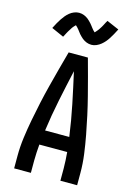

<svg xmlns="http://www.w3.org/2000/svg" viewBox="-142 -1047 784 1119"><g transform="rotate(15 250.0 -487.0)"><path d="M60 0V-74Q60 -130 67.5 -186Q75 -242 85.5 -297.5Q96 -353 108 -408Q120 -463 134 -517.5Q148 -572 162.5 -626.5Q177 -681 192 -735H308Q323 -681 337.5 -626.5Q352 -572 366 -517.5Q380 -463 392 -408Q404 -353 414.5 -297.5Q425 -242 432.5 -186Q440 -130 440 -74V0H339V-74Q339 -98 337.5 -123Q336 -148 334 -172H166Q164 -148 162.5 -123Q161 -98 161 -74V0ZM177 -260H323Q310 -355 290.5 -449.5Q271 -544 250 -637Q229 -544 209.5 -449.5Q190 -355 177 -260ZM308 -812Q300 -812 292.5 -813.5Q285 -815 278.5 -817.5Q272 -820 265 -824Q258 -828 252.5 -832.5Q247 -837 241 -843Q235 -849 230 -854.5Q225 -860 221 -866Q217 -872 211.5 -878.5Q206 -885 201.5 -890Q197 -895 192 -899Q190 -897 186 -893Q182 -889 180 -886.5Q178 -884 175.5 -881Q173 -878 171 -874.5Q169 -871 166.5 -867Q164 -863 161 -858.5Q158 -854 155.5 -849.5Q153 -845 150 -839.5Q147 -834 144 -828Q141 -822 137 -815L63 -848Q72 -866 80.5 -881Q89 -896 97 -908Q105 -920 114 -931Q123 -942 135 -952Q147 -962 162 -968Q177 -974 192 -974Q200 -974 207.5 -972.5Q215 -971 221.5 -968.5Q228 -966 235 -962Q242 -958 247.5 -953.5Q253 -949 259 -943Q265 -937 270 -931.5Q275 -926 279 -920.5Q283 -915 288.5 -908Q294 -901 298 -896.5Q302 -892 308 -887Q310 -889 314 -893.5Q318 -898 320 -900.5Q322 -903 324.5 -906Q327 -909 329 -912Q331 -915 333.5 -919Q336 -923 339 -927.5Q342 -932 344.5 -937Q347 -942 350 -947.5Q353 -953 356 -959Q359 -965 363 -971L437 -939Q428 -921 419.5 -906Q411 -891 403 -878.5Q395 -866 386 -855.5Q377 -845 365 -835Q353 -825 338 -818.5Q323 -812 308 -812Z"/></g></svg>

Font: Iosevka Curly Semibold
Style: Regular
Weight: 600
Monospace: yes
Designer: Belleve Invis
Foundry: Belleve Invis
Version: Version 22.1.2; ttfautohint (v1.8.4)